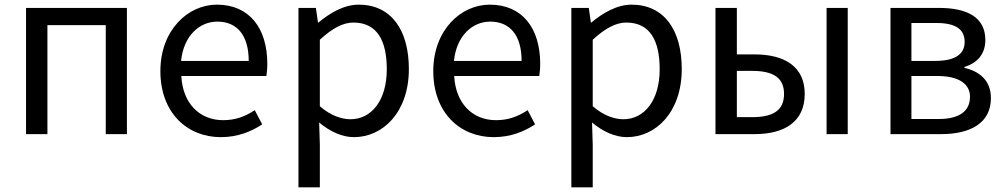

<svg xmlns="http://www.w3.org/2000/svg" viewBox="-20 -577 4326 826"><path d="M92 0H184V-469H435V0H526V-543H92Z M930 13C1003 13 1061 -11 1108 -42L1076 -103C1035 -76 993 -60 940 -60C837 -60 766 -134 760 -250H1126C1128 -264 1130 -282 1130 -302C1130 -457 1052 -557 913 -557C789 -557 670 -448 670 -271C670 -92 785 13 930 13ZM759 -315C770 -423 838 -484 915 -484C1000 -484 1050 -425 1050 -315Z M1264 229H1356V45L1353 -50C1402 -9 1454 13 1503 13C1627 13 1739 -94 1739 -280C1739 -448 1663 -557 1523 -557C1460 -557 1399 -521 1350 -480H1348L1339 -543H1264ZM1488 -64C1452 -64 1404 -78 1356 -120V-406C1408 -454 1455 -480 1500 -480C1604 -480 1644 -400 1644 -279C1644 -145 1578 -64 1488 -64Z M2104 13C2177 13 2235 -11 2282 -42L2250 -103C2209 -76 2167 -60 2114 -60C2011 -60 1940 -134 1934 -250H2300C2302 -264 2304 -282 2304 -302C2304 -457 2226 -557 2087 -557C1963 -557 1844 -448 1844 -271C1844 -92 1959 13 2104 13ZM1933 -315C1944 -423 2012 -484 2089 -484C2174 -484 2224 -425 2224 -315Z M2438 229H2530V45L2527 -50C2576 -9 2628 13 2677 13C2801 13 2913 -94 2913 -280C2913 -448 2837 -557 2697 -557C2634 -557 2573 -521 2524 -480H2522L2513 -543H2438ZM2662 -64C2626 -64 2578 -78 2530 -120V-406C2582 -454 2629 -480 2674 -480C2778 -480 2818 -400 2818 -279C2818 -145 2752 -64 2662 -64Z M3058 0H3226C3355 0 3442 -53 3442 -173C3442 -291 3355 -343 3226 -343H3150V-543H3058ZM3150 -73V-272H3216C3309 -272 3353 -241 3353 -173C3353 -104 3309 -73 3216 -73ZM3536 0H3627V-543H3536Z M3811 0H4029C4154 0 4243 -47 4243 -155C4243 -233 4191 -271 4129 -285V-289C4185 -306 4219 -345 4219 -405C4219 -504 4139 -543 4019 -543H3811ZM3901 -315V-478H4010C4095 -478 4130 -448 4130 -397C4130 -347 4094 -315 4004 -315ZM3901 -65V-250H4013C4105 -250 4153 -216 4153 -161C4153 -100 4109 -65 4018 -65Z"/></svg>

Font: Noto Sans Mono CJK HK
Style: Regular
Weight: 400
Designer: Ryoko NISHIZUKA 西塚涼子 (kana, bopomofo & ideographs); Paul D. Hunt (Latin, Greek & Cyrillic); Sandoll Communications 산돌커뮤니
Foundry: Adobe
Version: Version 2.004;hotconv 1.0.118;makeotfexe 2.5.65603